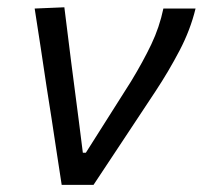

<svg xmlns="http://www.w3.org/2000/svg" viewBox="-20 -520 570 540"><path d="M153.5 0Q146.5 -46 139 -94.5Q131.5 -143 125 -187L111 -276Q103 -330.5 94.5 -386Q86 -441.5 77.5 -496L161 -499.5Q169.5 -431 180.2 -345.5Q191 -260 201.5 -181.5L213 -90.5H221.5L348.5 -291Q382.5 -347 405.5 -395.2Q428.5 -443.5 439.5 -496H530Q515.5 -436 485 -377.8Q454.5 -319.5 417.5 -263.5Q373.5 -197 329.8 -131Q286 -65 243 0Z"/></svg>

Font: Commissioner
Style: Italic
Weight: 400
Italic angle: -12°
Designer: Kostas Bartsokas
Foundry: Kostas Bartsokas
Version: Version 1.000; ttfautohint (v1.8.3)